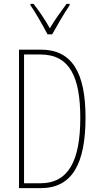

<svg xmlns="http://www.w3.org/2000/svg" viewBox="-20 -970 515 990"><path d="M225 -793H249C275 -840 310 -900 339 -943V-950H323C289 -904 263 -868 237 -824C213 -868 179 -917 153 -950H137V-943C159 -912 199 -843 225 -793ZM421 -364C421 -596 351 -714 191 -714H78V0H190C351 0 421 -124 421 -364ZM394 -362C394 -141 333 -25 188 -25H104V-689H189C341 -689 394 -570 394 -362Z"/></svg>

Font: Noto Sans Bengali ExtraCondensed Thin
Style: Regular
Weight: 100
Width: 2
Designer: Joana Ranito - Universal Thirst; Jelle Bosma - Monotype Design Team
Foundry: Universal Thirst ehf.
Version: Version 3.000